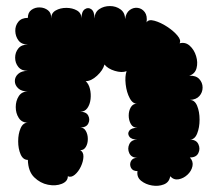

<svg xmlns="http://www.w3.org/2000/svg" viewBox="-20 -607 713 634"><path d="M72 -79Q56 -79 48 -97.5Q40 -116 40 -140.5Q40 -165 48 -183.5Q56 -202 72 -202Q52 -202 42 -217.5Q32 -233 32 -253.5Q32 -274 42 -289.5Q52 -305 72 -305Q51 -305 40 -315.5Q29 -326 29 -339.5Q29 -353 40 -363Q51 -373 72 -373Q51 -373 40.5 -386Q30 -399 30 -416.5Q30 -434 40.5 -447Q51 -460 72 -460Q51 -460 41 -473.5Q31 -487 30.5 -504.5Q30 -522 40.5 -535Q51 -548 72 -548Q72 -566 84 -574.5Q96 -583 111.5 -582.5Q127 -582 138.5 -573Q150 -564 149 -546Q149 -564 164 -572.5Q179 -581 199 -581Q219 -581 234 -572.5Q249 -564 249 -546Q249 -569 260 -576.5Q271 -584 281.5 -576.5Q292 -569 292 -546Q293 -567 308 -577Q323 -587 343 -587Q363 -587 378 -576Q393 -565 393 -544Q396 -565 408.5 -574Q421 -583 435 -581Q449 -579 458 -567Q467 -555 464 -533Q470 -544 490 -538.5Q510 -533 531.5 -519Q553 -505 566 -489.5Q579 -474 573 -464Q592 -469 606.5 -456Q621 -443 627.5 -422Q634 -401 629 -382Q624 -363 605 -357Q627 -358 638 -346Q649 -334 649 -318Q649 -302 638.5 -290Q628 -278 607 -277Q623 -277 631 -257.5Q639 -238 639 -212Q639 -186 631 -166Q623 -146 607 -146Q628 -146 635 -131Q642 -116 635 -101.5Q628 -87 607 -87Q619 -74 615.5 -58Q612 -42 599 -30Q586 -18 570 -15Q554 -12 542 -25Q539 -5 521 2Q503 9 482 5.5Q461 2 446 -10Q431 -22 434 -42Q418 -42 412.5 -53Q407 -64 412.5 -75Q418 -86 434 -86Q414 -86 407 -101Q400 -116 407 -131Q414 -146 434 -146Q414 -146 407 -156Q400 -166 407 -175.5Q414 -185 434 -185Q419 -185 412 -197.5Q405 -210 405 -225.5Q405 -241 412 -253Q419 -265 434 -265Q419 -263 408.5 -282.5Q398 -302 395 -328.5Q392 -355 398 -372Q382 -366 359 -373Q336 -380 325 -394Q320 -375 300.5 -357Q281 -339 263 -339Q273 -330 277 -313.5Q281 -297 279 -279.5Q277 -262 268.5 -250Q260 -238 245 -238Q265 -238 271.5 -225Q278 -212 271.5 -199Q265 -186 245 -186Q257 -186 263.5 -174.5Q270 -163 270 -148Q270 -133 263.5 -122Q257 -111 245 -111Q256 -105 255.5 -89.5Q255 -74 247 -57Q239 -40 227 -30Q215 -20 204 -25Q204 -8 184 0Q164 8 138.5 3Q113 -2 93 -21.5Q73 -41 72 -79Z"/></svg>

Font: Rubik Bubbles
Style: Regular
Weight: 400
Designer: Hubert and Fischer, NaN
Foundry: Hubert and Fischer, NaN
Version: Version 2.200